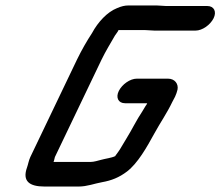

<svg xmlns="http://www.w3.org/2000/svg" viewBox="-20 -661 807 703"><path d="M415 -328C403 -304 413 -283 438 -283H519C517 -279 516 -276 513 -273L501 -253C480 -222 463 -186 443 -154L425 -124C418 -111 409 -100 402 -90C402 -89 402 -89 401 -89C389 -83 365 -80 351 -76C339 -73 324 -68 311 -68H176C179 -75 179 -80 181 -86L352 -443C367 -474 385 -503 401 -531C404 -536 412 -545 414 -551H509C521 -551 533 -549 545 -549H696C721 -549 750 -570 762 -594C774 -618 764 -639 739 -639H588C577 -639 566 -641 554 -641H450C437 -641 424 -638 408 -631C373 -617 339 -581 317 -540C298 -511 279 -478 262 -443L91 -86C85 -73 83 -59 79 -48C61 2 87 22 143 22H268C299 22 326 11 354 6C388 0 416 -11 445 -33C485 -64 517 -121 545 -172C568 -214 591 -246 611 -288L621 -307C625 -316 628 -324 630 -333C634 -354 620 -373 595 -373H481C456 -373 427 -352 415 -328Z"/></svg>

Font: Electronic
Style: BlkUltIt
Weight: 900
Version: Version 1.011